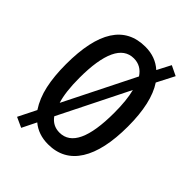

<svg xmlns="http://www.w3.org/2000/svg" viewBox="-230 -864 1022 1022"><g transform="rotate(45 281.5 -352.5)"><path d="M516 -358Q516 -179 456.5 -84.5Q397 10 282 10Q209 10 159 -32L119 49L62 23L113 -79Q78 -132 63 -201Q48 -270 48 -359Q48 -724 282 -724Q358 -724 410 -677L450 -754L506 -727L455 -628Q516 -536 516 -358ZM150 -358Q150 -253 170 -190L369 -588Q337 -637 282 -637Q216 -637 183 -566.5Q150 -496 150 -358ZM413 -358Q413 -452 397 -514L200 -119Q230 -77 281 -77Q413 -77 413 -358Z"/></g></svg>

Font: Noto Sans Thai Looped ExtraCondensed Medium
Style: Regular
Weight: 500
Width: 2
Designer: Sasikarn Vongin, Ben Mitchell
Foundry: The Fontpad Ltd
Version: Version 1.001; ttfautohint (v1.8.4.7-5d5b)